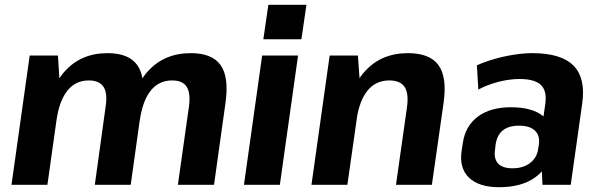

<svg xmlns="http://www.w3.org/2000/svg" viewBox="-20 -772 2501 802"><path d="M769 -325Q777 -382 760 -409Q743 -436 699 -436Q644 -436 610 -394Q576 -352 564 -270L501 -194L509 -253Q529 -398 597.5 -474Q666 -550 777 -550Q866 -550 901.5 -500Q937 -450 922 -343L874 0H723ZM104 -540H222L232 -384L178 0H28ZM421 -325Q430 -382 412.5 -409Q395 -436 351 -436Q296 -436 262 -394Q228 -352 216 -270L153 -194L162 -253Q183 -399 251 -474.5Q319 -550 429 -550Q518 -550 553.5 -500Q589 -450 574 -343L526 0H376Z M1225 -540 1149 0H999L1075 -540ZM1260 -752 1239 -608H1080L1101 -752Z M1680 -324Q1688 -382 1670 -409Q1652 -436 1606 -436Q1550 -436 1515.5 -394Q1481 -352 1469 -270L1406 -194L1415 -253Q1436 -399 1504.5 -474.5Q1573 -550 1684 -550Q1775 -550 1811.5 -500Q1848 -450 1833 -343L1784 0H1634ZM1357 -540H1475L1486 -386L1431 0H1281Z M2237 -193 2258 -340Q2265 -393 2239 -417.5Q2213 -442 2150 -442Q2109 -442 2063.5 -430.5Q2018 -419 1978 -398L1972 -499Q2005 -514 2045 -525.5Q2085 -537 2126.5 -543.5Q2168 -550 2203 -550Q2324 -550 2375.5 -498Q2427 -446 2412 -340L2364 0H2246ZM2065 10Q1981 10 1939.5 -29.5Q1898 -69 1908 -140L1913 -173Q1923 -245 1975.5 -284.5Q2028 -324 2114 -324Q2205 -324 2250.5 -285.5Q2296 -247 2286 -176L2281 -142Q2271 -70 2214 -30Q2157 10 2065 10ZM2121 -69Q2165 -69 2194 -91Q2223 -113 2228 -150L2231 -169Q2236 -206 2214.5 -226.5Q2193 -247 2148 -247Q2105 -247 2080.5 -227.5Q2056 -208 2050 -167L2048 -148Q2042 -109 2060.5 -89Q2079 -69 2121 -69Z"/></svg>

Font: Pathway Extreme SemiCondensed
Style: Bold Italic
Weight: 700
Width: 4
Italic angle: -8°
Version: Version 1.001;gftools[0.9.26]